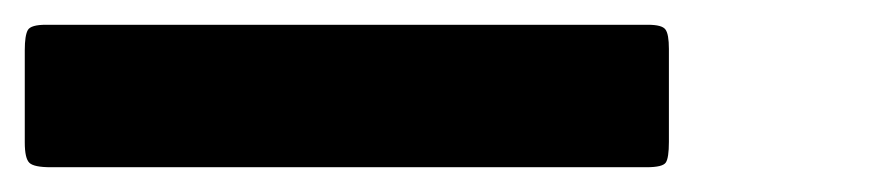

<svg xmlns="http://www.w3.org/2000/svg" viewBox="-130 20 710 155"><path d="M-93 40H163Q174.5 40 177.2 43.8Q180 47.5 180 59.5V134.5Q180 147.5 177.5 151.2Q175 155 162 155H-89Q-102.5 155 -106.2 151.5Q-110 148 -110 135V60.5Q-110 48.5 -107.5 44.2Q-105 40 -93 40ZM137 40H393Q404.5 40 407.2 43.8Q410 47.5 410 59.5V134.5Q410 147.5 407.5 151.2Q405 155 392 155H141Q127.5 155 123.8 151.5Q120 148 120 135V60.5Q120 48.5 122.5 44.2Q125 40 137 40Z"/></svg>

Font: Besley* Narrow Fatface
Style: Italic
Weight: 900
Width: 4
Italic angle: -13°
Designer: Owen Earl
Foundry: indestructible type*
Version: Version 3.000; ttfautohint (v1.8.3)